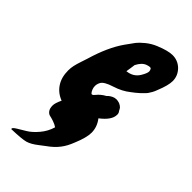

<svg xmlns="http://www.w3.org/2000/svg" viewBox="-237 -567 872 872"><g transform="rotate(45 198.5 -131.0)"><path d="M103.5 -5.9Q67.4 -19.5 47.4 -49.8Q27.3 -80.1 27.3 -124Q27.3 -140.6 30.8 -156.2Q34.2 -171.9 42 -194.8Q49.8 -217.8 51.8 -224.6Q81.1 -324.2 125 -386.7Q145.5 -416 155.3 -428.7Q165 -441.4 187 -459.5Q209 -477.5 235.4 -488.3Q285.2 -508.8 313.5 -508.8Q347.7 -508.8 372.1 -485.4Q397.5 -460 397.5 -425.8Q397.5 -397.5 377 -347.7Q373 -335.9 367.2 -325.7Q361.3 -315.4 356.9 -309.1Q352.5 -302.7 342.8 -293.5Q333 -284.2 329.6 -280.8Q326.2 -277.3 314 -267.6Q301.8 -257.8 298.8 -255.9Q267.6 -230.5 223.6 -216.8Q179.7 -203.1 169.9 -185.5Q163.1 -172.9 163.1 -160.2Q163.1 -150.4 166.5 -141.6Q169.9 -132.8 173.8 -127.9Q177.7 -123 179.7 -123Q183.6 -123 188 -127Q192.4 -130.9 196.3 -136.2Q200.2 -141.6 210 -149.9Q219.7 -158.2 232.4 -165L238.3 -170.9Q245.1 -176.8 254.9 -181.6Q264.6 -186.5 276.4 -186.5Q277.3 -186.5 280.3 -186Q283.2 -185.5 285.2 -185.5Q296.9 -183.6 305.7 -177.2Q314.5 -170.9 316.4 -166L319.3 -160.2Q326.2 -151.4 327.1 -144.5V-138.7Q327.1 -104.5 278.3 -67.4Q302.7 -36.1 302.7 1Q302.7 32.2 280.3 85.9Q273.4 103.5 266.1 117.2Q258.8 130.9 249 143.6Q239.3 156.2 226.6 168Q213.9 179.7 197.3 191.4Q187.5 198.2 172.9 210Q144.5 232.4 122.1 238.8Q99.6 245.1 33.2 247.1Q32.2 246.1 32.2 244.1Q32.2 238.3 49.8 227.5Q67.4 216.8 89.4 203.6Q111.3 190.4 134.8 162.6Q158.2 134.8 168 100.6Q157.2 92.8 141.1 87.4Q125 82 115.2 80.1Q105.5 78.1 97.7 67.9Q89.8 57.6 89.8 38.1Q89.8 22.5 103.5 -5.9ZM216.8 -308.6Q256.8 -312.5 276.4 -344.7Q291 -369.1 291 -380.9Q291 -388.7 286.1 -395.5Q281.2 -400.4 261.7 -393.6Q239.3 -385.7 223.6 -354.5Q222.7 -348.6 220.7 -333.5Q218.8 -318.4 216.8 -308.6Z"/></g></svg>

Font: Essays1743
Style: BoldItalic
Weight: 700
Italic angle: -10°
Designer: Based on the typeface in a 1743 English translation of the essays of Montaigne.  PostScript/TrueType font designed by Jo
Version: Version 002.100